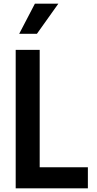

<svg xmlns="http://www.w3.org/2000/svg" viewBox="-20 -1020 526 1040"><path d="M169 -1000H296L180 -837H84ZM65 -750H195V-114H456V0H65Z"/></svg>

Font: Oakes Grotesk
Style: Bold
Weight: 600
Designer: Samuel Oakes
Foundry: Samuel Oakes
Version: Version 1.000;PS 001.000;hotconv 1.0.88;makeotf.lib2.5.64775